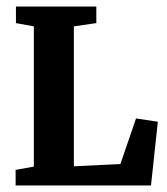

<svg xmlns="http://www.w3.org/2000/svg" viewBox="-20 -570 514 590"><path d="M28 0V-48L84 -58V-489L29 -499V-550H276V-499L207 -489V-59L350 -66L398 -206L465 -196L444 0Z"/></svg>

Font: Aikya
Style: Bold
Weight: 700
Designer: Neelakash Kshetrimayum (Latin subset based on Merriweather by Eben Sorkin)
Foundry: Brand New Type
Version: Version 1.00 b005